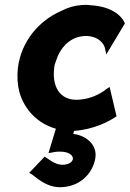

<svg xmlns="http://www.w3.org/2000/svg" viewBox="-20 -525 543 804"><path d="M167 131 102 199 113 205C125 212 170 259 231 259C311 259 367 205 379 139C390 75 331 40 287 36L290 23C376 17 439 -18 468 -38L439 -161L427 -153C422 -149 416 -145 412 -142C393 -129 359 -113 324 -109C240 -96 196 -151 207 -242C208 -252 211 -262 215 -271C230 -322 268 -363 317 -372C373 -383 414 -353 420 -321L425 -297L503 -427C488 -464 440 -499 359 -503C347 -505 334 -505 323 -504C293 -502 264 -494 236 -479C144 -439 69 -353 55 -241C51 -205 53 -171 61 -140C82 -65 139 -7 214 14L183 116L196 114C202 113 214 109 236 110C274 111 288 130 285 142C282 154 267 165 241 165C208 165 182 139 167 131Z"/></svg>

Font: Bluebird
Style: SfBdNrwObl
Weight: 700
Designer: Jasper
Foundry: Cannot Into Space Fonts
Version: Version 0.98